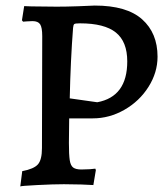

<svg xmlns="http://www.w3.org/2000/svg" viewBox="-20 -663 602 691"><path d="M60 -47Q102 -55 116.5 -71.5Q131 -88 131 -130L132 -533Q132 -564 124.5 -575.5Q117 -587 97 -587Q86 -587 76 -586Q66 -585 63 -585L59 -590L67 -641L93 -640L184 -639Q218 -639 261 -640.5Q304 -642 321 -643Q436 -643 491.5 -593.5Q547 -544 547 -459Q547 -402 514.5 -350.5Q482 -299 428 -268Q374 -237 314 -237H229L228 -149Q228 -106 231 -86.5Q234 -67 243.5 -60Q253 -53 273 -53Q289 -53 303.5 -54Q318 -55 323 -56L325 -51L316 3Q304 2 272.5 1Q241 0 210 0Q173 0 114 3Q55 6 53 8ZM438 -442Q438 -513 397 -546Q356 -579 268 -579Q251 -579 247.5 -576.5Q244 -574 243 -563Q234 -447 231 -309L330 -295Q438 -315 438 -442Z"/></svg>

Font: Alegreya SC Medium
Style: Regular
Weight: 500
Designer: Juan Pablo del Peral
Foundry: Huerta Tipografica
Version: Version 2.007; ttfautohint (v1.6)